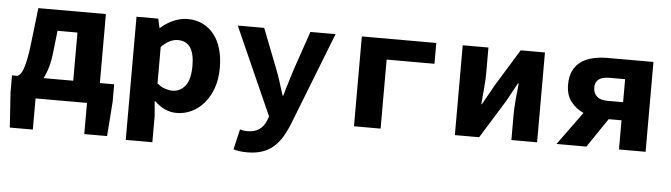

<svg xmlns="http://www.w3.org/2000/svg" viewBox="-45 -685 3691 1056"><g transform="rotate(5 1800.0 -157.0)"><path d="M233 -266Q228 -217 217.5 -180Q207 -143 192 -115H356V-381H246ZM31 172 18 -19V-115H49Q58 -120 65.5 -129.5Q73 -139 80 -159.5Q87 -180 94 -213Q101 -246 107 -299L130 -496H503V-115H582V-19L568 172H442V0H158V172Z M672 184V-496H792L803 -446H806Q836 -473 875 -490.5Q914 -508 954 -508Q1000 -508 1037 -490Q1074 -472 1100 -439Q1126 -406 1139.5 -359.5Q1153 -313 1153 -256Q1153 -192 1135 -142.5Q1117 -93 1087 -58.5Q1057 -24 1018.5 -6Q980 12 938 12Q870 12 816 -42H812L819 39V184ZM904 -108Q946 -108 974 -142.5Q1002 -177 1002 -254Q1002 -388 911 -388Q864 -388 819 -342V-141Q840 -123 862.5 -115.5Q885 -108 904 -108Z M1343 194Q1321 194 1302 191.5Q1283 189 1267 184L1293 72Q1312 78 1332 78Q1375 78 1399.5 60Q1424 42 1436 13L1446 -13L1231 -496H1377L1460 -283Q1474 -248 1486 -210.5Q1498 -173 1510 -134H1514Q1524 -171 1536 -208.5Q1548 -246 1559 -283L1632 -496H1771L1575 5Q1557 52 1536 87.5Q1515 123 1488 146.5Q1461 170 1425.5 182Q1390 194 1343 194Z M1916 0V-496H2327V-381H2063V0Z M2473 0V-496H2615V-358Q2615 -320 2611 -274Q2607 -228 2603 -182H2606Q2618 -205 2635.5 -234.5Q2653 -264 2664 -286L2793 -496H2927V0H2785V-138Q2785 -176 2789 -222Q2793 -268 2798 -314H2794Q2788 -303 2780.5 -289Q2773 -275 2765 -261Q2757 -247 2750 -233.5Q2743 -220 2737 -210L2607 0Z M3379 0V-161H3308L3199 0H3034L3167 -183Q3125 -202 3097 -238Q3069 -274 3069 -332Q3069 -378 3085 -409.5Q3101 -441 3128.5 -460Q3156 -479 3193.5 -487.5Q3231 -496 3274 -496H3526V0ZM3293 -261H3379V-388H3293Q3214 -388 3214 -328Q3214 -297 3233.5 -279Q3253 -261 3293 -261Z"/></g></svg>

Font: Source Code Pro
Style: Bold
Weight: 700
Monospace: yes
Designer: Paul D. Hunt, Teo Tuominen
Foundry: Adobe Systems Incorporated
Version: Version 2.030;PS 1.000;hotconv 16.6.51;makeotf.lib2.5.65220